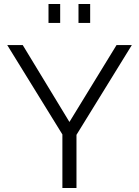

<svg xmlns="http://www.w3.org/2000/svg" viewBox="-20 -934 691 954"><path d="M93 -710 325 -328 559 -710H635L360 -264V0H290V-266L16 -710ZM221 -820V-914H279V-820ZM370 -820V-914H428V-820Z"/></svg>

Font: Raleway Thin
Style: Regular
Weight: 400
Version: Version 4.026